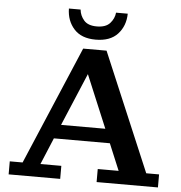

<svg xmlns="http://www.w3.org/2000/svg" viewBox="-59 -942 942 998"><g transform="rotate(5 412.5 -443.0)"><path d="M412 -737Q338 -737 299.5 -779.5Q261 -822 260 -886H321Q324 -855 345 -830.5Q366 -806 412 -806Q459 -806 481 -830.5Q503 -855 506 -886H567Q566 -822 527 -779.5Q488 -737 412 -737ZM23 0V-68H90L352 -685H474L735 -68H802V0H482V-68H591L533 -207H241L183 -68H292V0ZM272 -280H503L388 -555Z"/></g></svg>

Font: Montagu Slab 16pt Medium
Style: Regular
Weight: 500
Designer: Florian Karsten
Foundry: Florian Karsten
Version: Version 1.000; ttfautohint (v1.8.3)